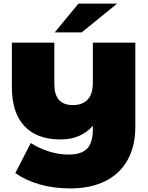

<svg xmlns="http://www.w3.org/2000/svg" viewBox="-20 -937 823 1067"><path d="M732 -700H496V-478C496 -434 486 -402.2 466 -382.5C446 -362.8 419.3 -353 386 -353C350.7 -353 324.5 -362.7 307.5 -382C290.5 -401.3 282 -430.7 282 -470V-700H46V-453C46 -358.3 69.2 -286.2 115.5 -236.5C161.8 -186.8 229 -162 317 -162C391.7 -162 451.3 -187.3 496 -238V-218C496 -169.3 485.5 -133.8 464.5 -111.5C443.5 -89.2 409 -78 361 -78C326.3 -78 290.8 -83.5 254.5 -94.5C218.2 -105.5 183.7 -121.3 151 -142L65 25C103 51.7 147.8 72.5 199.5 87.5C251.2 102.5 308.7 110 372 110C445.3 110 509 96.8 563 70.5C617 44.2 658.7 5.3 688 -46C717.3 -97.3 732 -159 732 -231ZM416 -917 284 -757H434L631 -917Z"/></svg>

Font: Montserrat Custom Black
Style: Regular
Weight: 900
Designer: Julieta Ulanovsky
Foundry: Julieta Ulanovsky
Version: Version 7.200